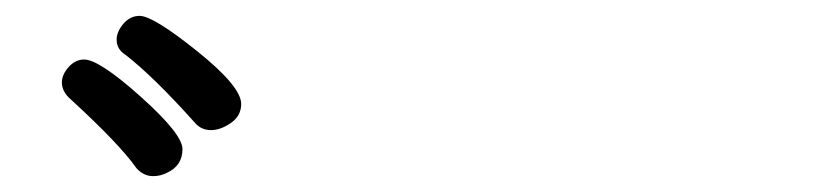

<svg xmlns="http://www.w3.org/2000/svg" viewBox="-20 -829 1040 242"><path d="M173 -607Q161 -607 152 -617Q131 -647 70 -703Q58 -713 58 -725Q58 -735 66.5 -744.5Q75 -754 86 -754Q105 -754 157.5 -707Q210 -660 210 -641Q210 -620 190 -611Q182 -607 173 -607ZM246 -665Q233 -665 225 -675Q173 -733 138 -760Q127 -767 127 -779Q127 -789 135.5 -799Q144 -809 156 -809Q173 -809 228.5 -764.5Q284 -720 284 -698Q284 -683 271 -674Q258 -665 246 -665Z"/></svg>

Font: ToneOZ-Pinyin-WenKai-Medium
Style: Medium
Weight: 700
Designer: Fontworks Inc.
Foundry: ToneOZ
Version: Version 0.240331